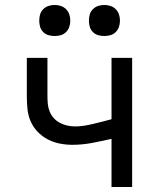

<svg xmlns="http://www.w3.org/2000/svg" viewBox="-20 -753 640 773"><path d="M429 0V-194Q390 -185 350.5 -177.5Q311 -170 271 -170Q246 -170 220.5 -175Q195 -180 172 -192Q149 -204 131 -223Q113 -242 103 -265.5Q93 -289 90.5 -315Q88 -341 88 -366V-520H171V-366Q171 -350 172.5 -334.5Q174 -319 180 -304Q186 -289 196.5 -277.5Q207 -266 221 -258.5Q235 -251 251 -247.5Q267 -244 282 -244Q301 -244 319.5 -247Q338 -250 356.5 -254.5Q375 -259 393 -263.5Q411 -268 429 -273V-520H512V0ZM400 -608Q387 -608 375 -611.5Q363 -615 354 -624Q345 -633 341.5 -645Q338 -657 338 -670Q338 -683 341.5 -695Q345 -707 354 -716Q363 -725 375 -729Q387 -733 400 -733Q413 -733 425 -729Q437 -725 446 -716Q455 -707 459 -695Q463 -683 463 -670Q463 -657 459 -645Q455 -633 446 -624Q437 -615 425 -611.5Q413 -608 400 -608ZM200 -608Q187 -608 175 -611.5Q163 -615 154 -624Q145 -633 141.5 -645Q138 -657 138 -670Q138 -683 141.5 -695Q145 -707 154 -716Q163 -725 175 -729Q187 -733 200 -733Q213 -733 225 -729Q237 -725 246 -716Q255 -707 259 -695Q263 -683 263 -670Q263 -657 259 -645Q255 -633 246 -624Q237 -615 225 -611.5Q213 -608 200 -608Z"/></svg>

Font: Zed Sans Extended
Style: Regular
Weight: 400
Width: 7
Designer: Belleve Invis
Foundry: Belleve Invis
Version: Version 1.0.0; ttfautohint (v1.8.4)